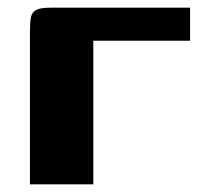

<svg xmlns="http://www.w3.org/2000/svg" viewBox="-20 -480 547 500"><path d="M58 0V-399Q58 -422 60.5 -435Q63 -448 74 -454Q85 -460 112 -460H475V-374H223V0Z"/></svg>

Font: r_Genos
Style: Bold
Weight: 700
Designer: Robert E. Leuschke
Foundry: Robert E. Leuschke
Version: Version 2.000;June 29, 2024;FontCreator 14.0.0.2814 32-bit